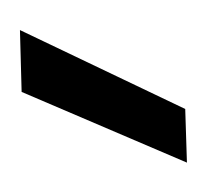

<svg xmlns="http://www.w3.org/2000/svg" viewBox="-30 -770 277 258"><g transform="rotate(-5 108.5 -640.5)"><path d="M213 -542 0 -656 5 -739 217 -614Z"/></g></svg>

Font: DM Sans 20pt Medium
Style: Regular
Weight: 500
Version: Version 4.004;gftools[0.9.30]